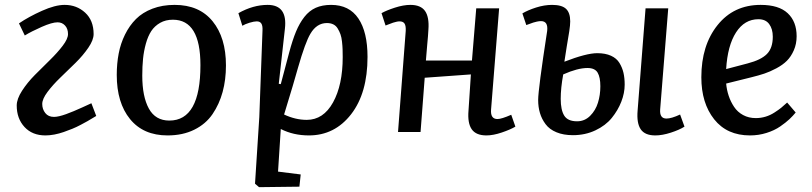

<svg xmlns="http://www.w3.org/2000/svg" viewBox="-20 -543 3342 790"><path d="M58.1 -446.8Q98.1 -474.1 152.6 -498.5Q207 -522.9 246.1 -522.9Q295.4 -522.9 330.3 -491Q365.2 -459 365.2 -402.8Q365.2 -378.4 343.5 -346.7Q321.8 -314.9 290.8 -284.4Q259.8 -253.9 228.5 -223.9Q197.3 -193.8 175.5 -164.8Q153.8 -135.7 153.8 -115.2Q153.8 -93.8 166.3 -77.9Q178.7 -62 202.1 -62Q220.2 -62 251.5 -73.2Q282.7 -84.5 319.1 -101.3Q355.5 -118.2 356 -118.2L376 -65.9Q375.5 -65.9 362.5 -57.9Q349.6 -49.8 339.8 -44.4Q330.1 -39.1 312.3 -29.5Q294.4 -20 277.8 -13.2Q261.2 -6.3 242.2 0.2Q223.1 6.8 203.9 10.5Q184.6 14.2 167 14.2Q112.8 14.2 80.8 -20.5Q48.8 -55.2 48.8 -108.9Q48.8 -135.7 70.6 -169.4Q92.3 -203.1 123.3 -234.4Q154.3 -265.6 185.3 -295.9Q216.3 -326.2 238 -354.7Q259.8 -383.3 259.8 -402.8Q259.8 -424.8 247.6 -438Q235.4 -451.2 216.8 -451.2Q194.3 -451.2 151.6 -432.4Q108.9 -413.6 82 -397Z M460.4 -234.9Q460.4 -281.2 468.3 -322.5Q476.1 -363.8 494.4 -400.9Q512.7 -438 539.6 -464.8Q566.4 -491.7 607.2 -507.3Q647.9 -522.9 698.7 -522.9Q799.8 -522.9 854.7 -455.6Q909.7 -388.2 909.7 -273.9Q909.7 -214.8 896 -164.6Q882.3 -114.3 854.5 -73.5Q826.7 -32.7 779.3 -9.3Q731.9 14.2 669.4 14.2Q569.8 14.2 515.1 -53Q460.4 -120.1 460.4 -234.9ZM676.8 -46.9Q804.7 -46.9 804.7 -274.9Q804.7 -461.9 691.4 -461.9Q661.6 -461.9 638.9 -449Q616.2 -436 602.5 -415.3Q588.9 -394.5 580.3 -363.8Q571.8 -333 568.6 -301.5Q565.4 -270 565.4 -231.9Q565.4 -145.5 592.5 -96.2Q619.6 -46.9 676.8 -46.9Z M1060.1 -418Q1061 -437 1055.4 -446Q1049.8 -455.1 1036.1 -455.1Q1025.4 -455.1 1006.8 -449.5Q988.3 -443.8 977.1 -437L960.9 -488.8Q1021.5 -522.9 1081.1 -522.9Q1163.6 -522.9 1152.3 -424.8L1127 -198.2L1135.3 -196.8L1169.9 -327.1Q1183.6 -378.4 1198 -413.1Q1212.4 -447.8 1232.4 -473.4Q1252.4 -499 1279.3 -511Q1306.2 -522.9 1342.3 -522.9Q1417 -522.9 1454.6 -467Q1492.2 -411.1 1492.2 -309.1Q1492.2 -159.7 1424.6 -72.8Q1356.9 14.2 1251 14.2Q1187 14.2 1135.3 -12.2L1124 163.1L1217.3 174.8L1211.9 225.1L1045.9 227.1L1029.3 212.9L1046.9 -61ZM1325.2 -448.2Q1283.2 -448.2 1257.3 -404.3Q1236.3 -369.6 1206.1 -264.2Q1203.1 -253.9 1196.8 -231.9Q1188.5 -203.1 1184.1 -188L1148.9 -71.8Q1195.8 -49.8 1242.2 -49.8Q1310.5 -49.8 1350.3 -121.6Q1390.1 -193.4 1390.1 -308.1Q1390.1 -327.1 1389.6 -340.3Q1389.2 -353.5 1387.2 -371.6Q1385.3 -389.6 1380.9 -401.9Q1376.5 -414.1 1369.6 -425.5Q1362.8 -437 1351.6 -442.6Q1340.3 -448.2 1325.2 -448.2Z M1917.5 -236.8 1727.5 -223.1 1710.4 0H1617.7L1649.4 -416Q1650.4 -437 1644.5 -446Q1638.7 -455.1 1623.5 -455.1Q1617.7 -455.1 1609.9 -453.1Q1602.1 -451.2 1597.4 -449.7Q1592.8 -448.2 1581.1 -443.6Q1569.3 -439 1566.4 -438L1549.8 -488.8Q1569.3 -500 1604.7 -511.5Q1640.1 -522.9 1668.5 -522.9Q1711.4 -522.9 1729 -497.6Q1746.6 -472.2 1742.7 -420.9Q1741.7 -398.9 1737.5 -355.2Q1733.4 -311.5 1732.4 -293.9H1921.9L1939.5 -508.8H2033.7L2000.5 -91.8Q1997.6 -53.2 2026.9 -53.2Q2043.5 -53.2 2083.5 -70.8L2100.6 -22Q2080.1 -9.8 2044.7 2.2Q2009.3 14.2 1981.4 14.2Q1938.5 14.2 1920.9 -11.2Q1903.3 -36.6 1907.7 -87.9Z M2302.2 -289.1Q2392.6 -324.2 2437.5 -324.2Q2470.7 -324.2 2493.9 -313.7Q2517.1 -303.2 2528.8 -283.9Q2540.5 -264.6 2545.4 -243.2Q2550.3 -221.7 2550.3 -194.8Q2550.3 -160.2 2536.4 -124.5Q2522.5 -88.9 2497.1 -57.6Q2471.7 -26.4 2429.7 -6.6Q2387.7 13.2 2337.4 13.2Q2298.3 13.2 2269.5 1.2Q2240.7 -10.7 2224.9 -32Q2209 -53.2 2201.7 -77.9Q2194.3 -102.5 2194.3 -131.8Q2194.3 -174.8 2231.4 -416Q2235.8 -456.1 2206.1 -456.1Q2198.2 -456.1 2189.2 -454.1Q2180.2 -452.1 2174.3 -450.2Q2168.5 -448.2 2158.7 -444.6Q2148.9 -440.9 2145.5 -439.9L2129.4 -487.8Q2151.4 -501 2185.5 -512Q2219.7 -522.9 2251.5 -522.9Q2291.5 -522.9 2308.8 -506.8Q2326.2 -490.7 2326.2 -455.1Q2326.2 -439.9 2322.3 -414.3Q2318.4 -388.7 2312 -352.1Q2305.7 -315.4 2302.2 -289.1ZM2636.2 -508.8H2729.5L2696.3 -92.8Q2693.4 -55.2 2722.2 -55.2Q2742.7 -55.2 2778.3 -71.8L2796.4 -22Q2775.9 -8.8 2740.5 2.7Q2705.1 14.2 2676.3 14.2Q2633.3 14.2 2616.2 -11.2Q2599.1 -36.6 2603.5 -87.9ZM2297.4 -236.8Q2287.1 -180.7 2287.1 -136.2Q2287.1 -90.8 2301.5 -67.4Q2315.9 -43.9 2354.5 -43.9Q2385.7 -43.9 2408.2 -66.4Q2430.7 -88.9 2440.4 -120.6Q2450.2 -152.3 2450.2 -188Q2450.2 -225.1 2439 -244.1Q2427.7 -263.2 2397.5 -263.2Q2356.4 -263.2 2297.4 -236.8Z M3109.9 -522.9Q3184.6 -522.9 3221.2 -488.5Q3257.8 -454.1 3257.8 -394Q3257.8 -362.3 3246.3 -336.2Q3234.9 -310.1 3217.8 -293Q3200.7 -275.9 3174.6 -262Q3148.4 -248 3125 -240.2Q3101.6 -232.4 3071.8 -225.1L2967.8 -199.2Q2970.2 -172.9 2978.3 -148.7Q2986.3 -124.5 3000.5 -103.3Q3014.6 -82 3037.6 -69.6Q3060.5 -57.1 3089.8 -57.1Q3110.8 -57.1 3130.1 -63Q3149.4 -68.8 3166.7 -80.1Q3184.1 -91.3 3194.3 -99.6Q3204.6 -107.9 3218.8 -121.1L3253.9 -80.1Q3242.7 -66.4 3228.3 -52.7Q3213.9 -39.1 3190.2 -22.7Q3166.5 -6.3 3134 3.9Q3101.6 14.2 3065.9 14.2Q2971.2 14.2 2918.5 -52.2Q2865.7 -118.7 2865.7 -225.1Q2865.7 -356.4 2932.4 -439.7Q2999 -522.9 3109.9 -522.9ZM3159.7 -392.1Q3159.7 -423.8 3145 -443.8Q3130.4 -463.9 3100.6 -463.9Q3043.5 -463.9 3008.5 -409.7Q2973.6 -355.5 2967.8 -258.8L3056.6 -282.2Q3111.3 -296.4 3135.5 -320.8Q3159.7 -345.2 3159.7 -392.1Z"/></svg>

Font: Literata Book Medium
Style: Italic
Weight: 500
Italic angle: -3°
Designer: Latin by Veronika Burian and Jose Scaglione. Greek by Irene Vlachou. Cyrillic by Vera Evstafieva
Foundry: TypeTogether
Version: Version 1.003;PS 001.003;hotconv 1.0.88;makeotf.lib2.5.64775